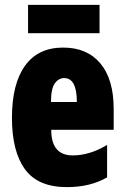

<svg xmlns="http://www.w3.org/2000/svg" viewBox="-20 -757 512 787"><path d="M95 -737V-621H388V-737ZM29 -274Q29 -136 82.5 -63Q136 10 254 10Q350 10 419 -30V-163Q348 -120 278 -120Q190 -120 190 -225H446V-310Q446 -432 391.5 -497Q337 -562 239 -562Q136 -562 82.5 -487.5Q29 -413 29 -274ZM295 -339H189Q189 -393 204.5 -415Q220 -437 243 -437Q295 -437 295 -339Z"/></svg>

Font: Noto Sans Display Condensed Black
Style: Regular
Weight: 900
Width: 3
Designer: Monotype Design team
Foundry: Monotype Imaging Inc.
Version: 1.000